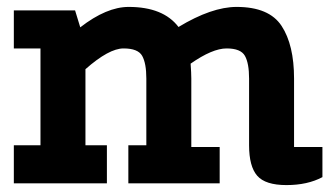

<svg xmlns="http://www.w3.org/2000/svg" viewBox="-20 -530 962 555"><path d="M227 -110H289V0H20V-110H97V-390H20V-500H197L212 -451Q288 -510 352 -510Q452 -510 496 -452Q592 -510 664 -510Q758 -510 794 -455Q830 -400 830 -303V-105H912V-18Q869 5 808 5Q747 5 723.5 -22Q700 -49 700 -110V-303Q700 -347 688 -368.5Q676 -390 635 -390Q594 -390 531 -346Q533 -318 533 -303V-105H615V0H351V-110H403V-303Q403 -347 391 -368.5Q379 -390 337 -390Q295 -390 227 -330Z"/></svg>

Font: Cherry Swash
Style: Bold
Weight: 700
Designer: Kasatkina Nataliya
Foundry: Nataliya Kasatkina
Version: Version 1.001